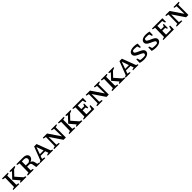

<svg xmlns="http://www.w3.org/2000/svg" viewBox="987 -3398 6270 6270"><g transform="rotate(-45 4121.5 -263.0)"><path d="M45 0V-33Q65 -40 85.5 -45.5Q106 -51 128 -55L137 -471L45 -490V-527H316V-494Q299 -488 280 -483Q261 -478 233 -472V-53L316 -37V0ZM377 0V-32Q405 -44 435 -53L255 -264L448 -470L386 -489V-527H625V-495Q605 -484 584.5 -476Q564 -468 541 -463L372 -287L572 -58L642 -37V0Z M1199 -54 1276 -37V0H1102L1077 -144Q1070 -184 1051.5 -202Q1033 -220 990 -220H898V-53L982 -37V0H709V-33Q736 -46 793 -55L802 -471L709 -490V-527H1022Q1106 -527 1156 -491Q1206 -455 1206 -396Q1206 -347 1172.5 -308Q1139 -269 1083 -253Q1126 -242 1149 -214.5Q1172 -187 1181 -140ZM1001 -464H898V-282H1029Q1067 -301 1084.5 -324.5Q1102 -348 1102 -377Q1102 -418 1075.5 -441Q1049 -464 1001 -464Z M1821 -51Q1836 -47 1846 -44Q1856 -41 1878 -34V0H1631V-33L1711 -51L1673 -160H1460L1422 -55Q1448 -51 1470 -45.5Q1492 -40 1515 -34V0H1289V-33L1347 -56L1528 -527H1640ZM1481 -216H1654L1569 -460Z M2307 -527H2551V-494Q2528 -486 2510.5 -481.5Q2493 -477 2469 -472L2468 0H2361L2083 -411V-53L2182 -37V0H1929V-33Q1950 -41 1969.5 -46Q1989 -51 2010 -55L2018 -471L1928 -490V-527H2126L2404 -117L2396 -474L2307 -490Z M2629 0V-33Q2649 -40 2669.5 -45.5Q2690 -51 2712 -55L2721 -471L2629 -490V-527H2900V-494Q2883 -488 2864 -483Q2845 -478 2817 -472V-53L2900 -37V0ZM2961 0V-32Q2989 -44 3019 -53L2839 -264L3032 -470L2970 -489V-527H3209V-495Q3189 -484 3168.5 -476Q3148 -468 3125 -463L2956 -287L3156 -58L3226 -37V0Z M3744 -181H3782V0H3293V-32Q3335 -47 3377 -54L3385 -472L3293 -492V-527H3774V-361H3736L3704 -465H3480V-300H3614L3640 -365H3674V-173H3640L3613 -239H3480V-62H3710Z M4289 -527H4533V-494Q4510 -486 4492.5 -481.5Q4475 -477 4451 -472L4450 0H4343L4065 -411V-53L4164 -37V0H3911V-33Q3932 -41 3951.5 -46Q3971 -51 3992 -55L4000 -471L3910 -490V-527H4108L4386 -117L4378 -474L4289 -490Z M4611 0V-33Q4631 -40 4651.5 -45.5Q4672 -51 4694 -55L4703 -471L4611 -490V-527H4882V-494Q4865 -488 4846 -483Q4827 -478 4799 -472V-53L4882 -37V0ZM4943 0V-32Q4971 -44 5001 -53L4821 -264L5014 -470L4952 -489V-527H5191V-495Q5171 -484 5150.5 -476Q5130 -468 5107 -463L4938 -287L5138 -58L5208 -37V0Z M5762 -51Q5777 -47 5787 -44Q5797 -41 5819 -34V0H5572V-33L5652 -51L5614 -160H5401L5363 -55Q5389 -51 5411 -45.5Q5433 -40 5456 -34V0H5230V-33L5288 -56L5469 -527H5581ZM5422 -216H5595L5510 -460Z M6071 9Q6027 9 5983 2.5Q5939 -4 5894 -17L5898 -178H5938L5972 -74Q6003 -67 6035.5 -63.5Q6068 -60 6102 -60Q6144 -60 6182 -65Q6196 -75 6207 -90Q6218 -105 6218 -122Q6218 -145 6195.5 -163Q6173 -181 6137 -197Q6101 -213 6061 -230.5Q6021 -248 5985.5 -269.5Q5950 -291 5927 -320.5Q5904 -350 5904 -390Q5904 -457 5967.5 -496Q6031 -535 6138 -535Q6217 -535 6293 -514L6288 -358H6248L6217 -456Q6159 -466 6102 -466Q6069 -466 6034 -463Q6019 -452 6009.5 -438Q6000 -424 6000 -408Q6000 -383 6022.5 -364Q6045 -345 6081 -329Q6117 -313 6157 -295.5Q6197 -278 6233 -257Q6269 -236 6291.5 -208Q6314 -180 6314 -140Q6314 -95 6283.5 -61.5Q6253 -28 6198 -9.5Q6143 9 6071 9Z M6625 9Q6581 9 6537 2.5Q6493 -4 6448 -17L6452 -178H6492L6526 -74Q6557 -67 6589.5 -63.5Q6622 -60 6656 -60Q6698 -60 6736 -65Q6750 -75 6761 -90Q6772 -105 6772 -122Q6772 -145 6749.5 -163Q6727 -181 6691 -197Q6655 -213 6615 -230.5Q6575 -248 6539.5 -269.5Q6504 -291 6481 -320.5Q6458 -350 6458 -390Q6458 -457 6521.5 -496Q6585 -535 6692 -535Q6771 -535 6847 -514L6842 -358H6802L6771 -456Q6713 -466 6656 -466Q6623 -466 6588 -463Q6573 -452 6563.5 -438Q6554 -424 6554 -408Q6554 -383 6576.5 -364Q6599 -345 6635 -329Q6671 -313 6711 -295.5Q6751 -278 6787 -257Q6823 -236 6845.5 -208Q6868 -180 6868 -140Q6868 -95 6837.5 -61.5Q6807 -28 6752 -9.5Q6697 9 6625 9Z M7421 -181H7459V0H6970V-32Q7012 -47 7054 -54L7062 -472L6970 -492V-527H7451V-361H7413L7381 -465H7157V-300H7291L7317 -365H7351V-173H7317L7290 -239H7157V-62H7387Z M7966 -527H8210V-494Q8187 -486 8169.5 -481.5Q8152 -477 8128 -472L8127 0H8020L7742 -411V-53L7841 -37V0H7588V-33Q7609 -41 7628.5 -46Q7648 -51 7669 -55L7677 -471L7587 -490V-527H7785L8063 -117L8055 -474L7966 -490Z"/></g></svg>

Font: Piazzolla SC Medium
Style: Regular
Weight: 500
Designer: Juan Pablo del Peral
Foundry: Huerta Tipografica
Version: Version 1.330